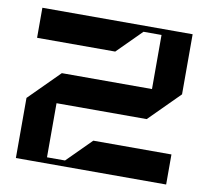

<svg xmlns="http://www.w3.org/2000/svg" viewBox="-70 -678 820 755"><g transform="rotate(10 340.0 -300.0)"><path d="M160 -240H520L640 -360V-600H40V-480H352L448 -576H520V-360H160L40 -240V0H640V-120H328L232 -24H160Z"/></g></svg>

Font: KUBO
Style: Regular
Weight: 400
Version: Version 001.000